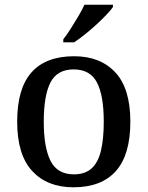

<svg xmlns="http://www.w3.org/2000/svg" viewBox="-20 -786 627 816"><path d="M292 10Q181 10 117 -59Q53 -128 53 -269Q53 -410 114 -478.5Q175 -547 295 -547Q406 -547 470 -478.5Q534 -410 534 -269Q534 -128 472.5 -59Q411 10 292 10ZM294 -45Q341 -45 369 -70Q397 -95 409 -145.5Q421 -196 421 -269Q421 -380 392 -435.5Q363 -491 293 -491Q223 -491 194.5 -435.5Q166 -380 166 -269Q166 -159 195 -102Q224 -45 294 -45ZM249 -619Q264 -638 280.5 -664Q297 -690 313 -717Q329 -744 339 -766H460V-756Q451 -743 432 -723Q413 -703 389 -681Q365 -659 340.5 -639.5Q316 -620 295 -606H249Z"/></svg>

Font: Noto Serif Armenian Medium
Style: Regular
Weight: 500
Version: Version 2.007